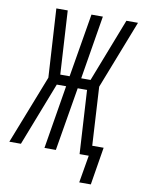

<svg xmlns="http://www.w3.org/2000/svg" viewBox="-121 -800 750 1012"><g transform="rotate(10 254.5 -294.0)"><path d="M375 147 400 0H351L331 -340H281L224 0H163L219 -340H169L37 0H-25L119 -368L97 -735H158L178 -395H228L285 -735H346L290 -395H340L472 -735H534L391 -368L409 -55H470L437 147Z"/></g></svg>

Font: Iosevka Curly Light Oblique
Style: Regular
Weight: 300
Italic angle: -9°
Monospace: yes
Designer: Belleve Invis
Foundry: Belleve Invis
Version: Version 11.1.0; ttfautohint (v1.8.3)